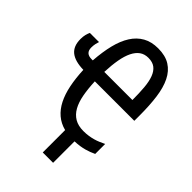

<svg xmlns="http://www.w3.org/2000/svg" viewBox="-267 -833 1129 1129"><g transform="rotate(45 298.0 -268.5)"><path d="M357.9 -725.1Q418.9 -725.1 458 -700.4Q497.1 -675.8 519.8 -629.6Q542.5 -583.5 551.3 -517.3Q560.1 -451.2 560.1 -368.2V-324.2H231.9Q234.4 -264.6 243.2 -217.3Q252 -169.9 270.3 -137.2Q288.6 -104.5 317.9 -87.2Q347.2 -69.8 391.1 -69.8Q414.1 -69.8 433.3 -72.8Q452.6 -75.7 470 -80.6Q487.3 -85.4 503.2 -92.3Q519 -99.1 535.2 -106.9V-23.9Q520.5 -17.1 506.1 -11.5Q491.7 -5.9 475.3 -1.5Q459 2.9 439.9 5.9Q420.9 8.8 397 9.8V188H311V2Q267.1 -9.3 235.4 -36.4Q203.6 -63.5 182.6 -105Q161.6 -146.5 150.4 -201.7Q139.2 -256.8 136.2 -324.2Q65.9 -325.7 31 -353.5Q-3.9 -381.3 -3.9 -440.9Q-3.9 -461.4 0.2 -477.5Q4.4 -493.7 9.8 -504.9H85.9Q83 -497.6 79.6 -482.4Q76.2 -467.3 76.2 -450.2Q76.2 -402.8 126 -402.8H136.2Q141.6 -478 156.2 -537.6Q170.9 -597.2 197.5 -638.9Q224.1 -680.7 263.7 -702.9Q303.2 -725.1 357.9 -725.1ZM356.9 -645Q325.7 -645 303.2 -629.2Q280.8 -613.3 265.6 -582.5Q250.5 -551.8 242.4 -506.6Q234.4 -461.4 231.9 -402.8H465.8Q465.8 -460 461.9 -504.9Q458 -549.8 446.3 -581.1Q434.6 -612.3 413.3 -628.7Q392.1 -645 356.9 -645Z"/></g></svg>

Font: WenQuanYi Micro Hei Mono
Style: Regular
Weight: 400
Foundry: Ascender Corporation
Version: Version 0.2.0-beta